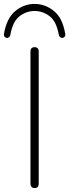

<svg xmlns="http://www.w3.org/2000/svg" viewBox="-59 -951 353 977"><path d="M117 6Q107 6 101.5 0Q96 -6 96 -16V-689Q96 -700 101.5 -705.5Q107 -711 117 -711Q127 -711 132.5 -705.5Q138 -700 138 -689V-16Q138 -6 133 0Q128 6 117 6ZM-23 -758Q-30 -758 -35 -763.5Q-40 -769 -39 -778Q-25 -859 19 -895Q63 -931 117 -931Q171 -931 215.5 -895Q260 -859 273 -778Q275 -769 269.5 -763.5Q264 -758 257 -758Q254 -758 250 -760Q246 -762 243.5 -766Q241 -770 240 -775Q228 -842 193.5 -868.5Q159 -895 117 -895Q75 -895 40.5 -868.5Q6 -842 -6 -775Q-7 -770 -9.5 -766Q-12 -762 -15.5 -760Q-19 -758 -23 -758Z"/></svg>

Font: Nunito ExtraLight
Style: Regular
Weight: 200
Designer: Vernon Adams
Foundry: Vernon Adams
Version: Version 3.602;April 4, 2023;FontCreator 14.0.0.2856 64-bit